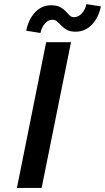

<svg xmlns="http://www.w3.org/2000/svg" viewBox="-20 -928 518 948"><path d="M63.5 0 208 -719.7H330.6L185.5 0ZM179.7 -765.1 109.4 -776.4Q121.1 -833.5 153.6 -867.7Q186 -901.9 231.9 -901.9Q260.3 -901.9 276.9 -893.1Q293.5 -884.3 303.7 -872.8Q314 -861.3 323.2 -852.3Q332.5 -843.3 345.7 -843.3Q367.7 -843.3 384.8 -862.8Q401.9 -882.3 406.7 -907.7L478 -896.5Q466.8 -840.8 433.6 -806.2Q400.4 -771.5 352.5 -771.5Q326.2 -771.5 310.3 -780.5Q294.4 -789.6 283.7 -801Q272.9 -812.5 262.7 -821.5Q252.4 -830.6 237.8 -830.6Q218.3 -830.6 202.1 -812.3Q186 -793.9 179.7 -765.1Z"/></svg>

Font: Reddit Sans SemiBold
Style: Italic
Weight: 600
Italic angle: -11.25°
Designer: Stephen Hutchings
Version: Version 1.013